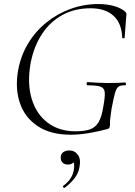

<svg xmlns="http://www.w3.org/2000/svg" viewBox="-20 -656 670 952"><path d="M330 12Q231 12 167 -30.5Q103 -73 78.5 -145.5Q54 -218 70 -308Q83 -380 119.5 -440.5Q156 -501 210 -544.5Q264 -588 330 -612Q396 -636 468 -636Q509 -636 544 -626.5Q579 -617 601 -598Q607 -591 607 -587Q607 -583 606 -575L598 -470Q597 -466 591.5 -466Q586 -466 586 -470Q583 -542 542 -578.5Q501 -615 429 -615Q350 -615 289 -581.5Q228 -548 188 -487Q148 -426 132 -344Q114 -243 137 -166.5Q160 -90 216.5 -47.5Q273 -5 354 -5Q397 -5 424.5 -14Q452 -23 468 -49Q484 -75 492 -126Q501 -174 499.5 -196.5Q498 -219 479 -226Q460 -233 414 -233Q409 -233 409.5 -241Q410 -249 414 -249Q466 -245 509 -244.5Q552 -244 600 -247Q604 -247 604.5 -240Q605 -233 600 -233Q579 -234 568 -226.5Q557 -219 550 -194Q543 -169 533 -116Q528 -83 526.5 -67Q525 -51 525.5 -43.5Q526 -36 524 -28Q523 -22 520.5 -20Q518 -18 512 -16Q468 -4 420.5 4Q373 12 330 12ZM301 275Q297 277 293.5 272.5Q290 268 294 265Q317 248 330 228Q343 208 346 186Q351 158 343 146.5Q335 135 324 132L351 125Q352 143 342 151.5Q332 160 317 160Q300 160 290.5 150.5Q281 141 281 125Q281 108 293 99Q305 90 324 90Q350 90 366 111.5Q382 133 374 173Q369 203 349.5 228Q330 253 301 275Z"/></svg>

Font: Cormorant Garamond Light Light
Style: Italic
Weight: 300
Italic angle: -10°
Version: Version 4.001